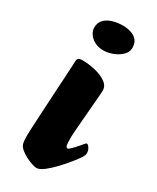

<svg xmlns="http://www.w3.org/2000/svg" viewBox="-197 -815 726 886"><g transform="rotate(30 165.5 -371.5)"><path d="M161.8 13Q155.5 13 138.9 8Q122.4 3 103.4 -6.7Q84.5 -16.3 70.2 -29Q55.9 -41.7 53.1 -57Q51.9 -62 51.1 -71.8Q50.3 -81.5 50.3 -100Q50.6 -111.6 52.1 -143.2Q53.6 -174.7 56.1 -218.2Q58.6 -261.7 61.2 -308.1Q63.8 -354.5 66.3 -396.5Q68.8 -438.5 70.3 -466.9Q71.8 -495.2 71.8 -501.6Q71.8 -513.2 77.5 -518.6Q83.1 -524 98.7 -524Q132.4 -524 167.3 -515.7Q202.2 -507.4 226 -490.8Q249.7 -474.3 249.7 -448.7Q249.7 -442.2 247.6 -417.3Q245.5 -392.4 242.7 -358.4Q240 -324.4 237.1 -289.6Q234.2 -254.9 232.1 -228.4Q230 -201.9 230 -192.5Q230 -154.7 232.7 -145.8Q235.5 -136.9 242.2 -136.9Q246.2 -136.9 253.6 -143.6Q261.1 -150.3 269.7 -159.6Q278.4 -168.9 286 -178.1Q293.5 -187.2 297.7 -191.9Q303.5 -198.5 304.6 -199.7Q305.8 -201 308.5 -201Q315.3 -201 323.1 -188.8Q330.8 -176.7 330.8 -162.9Q330.8 -156.9 328.4 -150.6Q326 -144.3 321.8 -137.8Q313.6 -124.8 293.8 -100.1Q274.1 -75.3 249.4 -49Q224.8 -22.8 201.7 -4.9Q178.5 13 161.8 13ZM158.2 -611.1Q131.5 -611.1 111.6 -621.8Q91.6 -632.5 80.7 -648.8Q69.8 -665.1 69.8 -680.9Q69.8 -708.4 85.7 -724.7Q101.7 -741 127.3 -748.5Q152.9 -756 181 -756Q203.4 -756 223.8 -749.6Q244.3 -743.2 257 -728.3Q269.7 -713.4 269.7 -687.3Q269.7 -666 252.1 -648.6Q234.5 -631.2 208.5 -621.1Q182.5 -611.1 158.2 -611.1Z"/></g></svg>

Font: Briem Hand Thin
Style: Regular
Weight: 100
Designer: Gunnlaugur SE Briem, Eben Sorkin
Foundry: Sorkin Type Co.
Version: Version 1.003